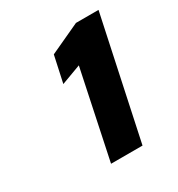

<svg xmlns="http://www.w3.org/2000/svg" viewBox="-104 -871 485 523"><g transform="rotate(-30 139.0 -610.0)"><path d="M98 -420 156 -696 94 -673 112 -756 207 -800H278L197 -420Z"/></g></svg>

Font: Saira SemiCondensed ExtraBold
Style: Italic
Weight: 800
Width: 4
Italic angle: -12°
Designer: Hector Gatti with collaboration of the Omnibus-Type team
Foundry: Omnibus-Type
Version: Version 1.101